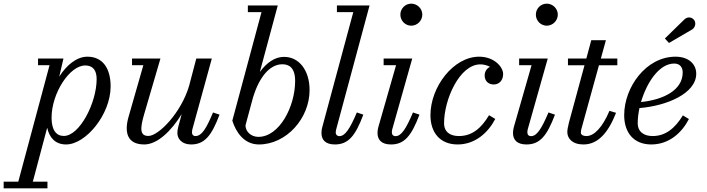

<svg xmlns="http://www.w3.org/2000/svg" viewBox="-110 -780 3868 1050"><path d="M-90 213.5V250H149.5V213.5H69.5L148 -81.5C160 -27 192.5 10 251.5 10C359.5 10 495 -154.5 495 -307.5C495 -405 452.5 -470 368 -470C309.5 -470 254.5 -424.5 214 -361L237 -460H98V-423.5H161L-10 213.5ZM172 -136C172 -270 270.5 -422 356 -422C399.5 -422 418.5 -394 418.5 -347.5C418.5 -217.5 325.5 -36.5 239 -36.5C198 -36.5 172 -68 172 -136Z M767.5 -460H612V-423.5H674L593 -141C570 -60.5 582.5 10 679 10C750.5 10 827 -63.5 883.5 -156L864.5 -85C861.5 -74.5 860 -60.5 860 -52.5C860 -22.5 883 10 935 10C1008.5 10 1047.5 -38 1090.5 -153L1055 -165C1017 -74 992.5 -36 958.5 -36C946 -36 940 -44.5 940 -55C940 -60 940.5 -67 942 -73L1048.5 -460H963.5L924 -310C881 -163.5 757.5 -36.5 701.5 -36.5C655.5 -36.5 655 -75 677.5 -152.5Z M1320 -713.5 1160.5 -120C1180.5 -57 1225 10 1306 10C1455 10 1583 -131.5 1583 -287.5C1583 -395.5 1525.5 -469 1443.5 -469C1394.5 -469 1349.5 -439 1311 -386.5L1409 -750H1245.5V-713.5ZM1232.5 -94.5 1274.5 -250C1307 -354 1362.5 -428.5 1434 -428.5C1470 -428.5 1504 -411 1504 -337C1504 -198 1418.5 -31.5 1303 -31.5C1263 -31.5 1232.5 -60.5 1232.5 -94.5Z M1877 -153 1841.5 -165C1803 -74 1776.5 -35.5 1746 -35.5C1733.5 -35.5 1726 -44 1726 -54.5C1726 -59.5 1727 -66.5 1728.5 -72.5L1911 -750H1732.5V-713.5H1822L1652.5 -85C1650 -76 1648 -66.5 1648 -53C1648 -15.5 1669.5 10 1721.5 10C1795.5 10 1834 -38 1877 -153Z M2079.5 -700C2079.5 -667 2106 -639.5 2139 -639.5C2172 -639.5 2199.5 -667 2199.5 -700C2199.5 -733 2172 -760 2139 -760C2106 -760 2079.5 -733 2079.5 -700ZM2184 -153 2148.5 -165C2110 -74 2084 -35.5 2053.5 -35.5C2038.5 -35.5 2033 -45 2033 -56.5C2033 -61 2033.5 -67 2035 -72.5L2144.5 -460H1988V-423.5H2056L1959 -85C1956 -74 1954.5 -63 1954.5 -53C1954.5 -15 1976.5 10 2028.5 10C2102 10 2140.5 -38 2184 -153Z M2598.5 -129.5 2564.5 -150C2522 -79 2472 -36 2399.5 -36C2353 -36 2318.5 -57 2318.5 -106.5C2318.5 -235.5 2403 -428 2517 -428C2536 -428 2555 -422.5 2570 -414.5C2553 -407 2540.5 -389 2540.5 -368C2540.5 -333 2565 -318 2590 -318C2619 -318 2641.5 -339.5 2641.5 -375C2641.5 -414 2592.5 -470 2510.5 -470C2369.5 -470 2244 -305 2244 -150C2244 -55 2296.5 10 2392.5 10C2488.5 10 2559 -54 2598.5 -129.5Z M2820.5 -700C2820.5 -667 2847 -639.5 2880 -639.5C2913 -639.5 2940.5 -667 2940.5 -700C2940.5 -733 2913 -760 2880 -760C2847 -760 2820.5 -733 2820.5 -700ZM2925 -153 2889.5 -165C2851 -74 2825 -35.5 2794.5 -35.5C2779.5 -35.5 2774 -45 2774 -56.5C2774 -61 2774.5 -67 2776 -72.5L2885.5 -460H2729V-423.5H2797L2700 -85C2697 -74 2695.5 -63 2695.5 -53C2695.5 -15 2717.5 10 2769.5 10C2843 10 2881.5 -38 2925 -153Z M3259 -163 3223 -174C3185 -83 3138.5 -36 3097.5 -36C3077 -36 3066.5 -44 3066.5 -55C3066.5 -64 3069 -73.5 3071 -80.5L3165.5 -423H3266V-460H3176L3203.5 -560H3123.5L3096.5 -460H2996V-423H3086.5L3001.5 -110C2996 -90 2992.5 -68.5 2992.5 -58C2992.5 -23.5 3019 10 3081 10C3159.5 10 3216 -53 3259 -163Z M3674.5 -618.5C3690.5 -628 3697.5 -651 3688 -667.5C3678.5 -684 3653 -693.5 3632 -673L3526 -569.5L3548.5 -545ZM3377.5 -107C3377.5 -132 3381 -160.5 3387 -189C3536.5 -201 3697.5 -269 3697.5 -377C3697.5 -429.5 3656 -470 3584 -470C3423.5 -470 3303.5 -303.5 3303.5 -150C3303.5 -55 3355.5 10 3451.5 10C3548 10 3618.5 -53 3657.5 -129L3624.5 -149C3581.5 -78.5 3529.5 -36 3459 -36C3412.5 -36 3377.5 -58 3377.5 -107ZM3577 -432.5C3608 -432.5 3623.5 -412.5 3623.5 -383.5C3623.5 -289 3522 -235 3395.5 -222C3426.5 -328 3494.5 -432.5 3577 -432.5Z"/></svg>

Font: Bodoni* 06pt
Style: Italic
Weight: 400
Italic angle: -13°
Version: Version 2.3